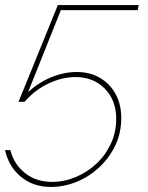

<svg xmlns="http://www.w3.org/2000/svg" viewBox="-43 -591 585 760"><path d="M159 149Q88 149 39.5 108.5Q-9 68 -23 3H-2Q12 59 56 94Q100 129 163 129Q211 129 256.5 110Q302 91 338.5 57Q375 23 396 -22.5Q417 -68 417 -121Q417 -194 372 -240Q327 -286 256 -286Q203 -286 149 -260.5Q95 -235 54 -188H30Q35 -200 48.5 -232.5Q62 -265 79.5 -308.5Q97 -352 115.5 -397.5Q134 -443 150 -482.5Q166 -522 176 -546.5Q186 -571 186 -571H506L502 -551H198L68 -226Q110 -265 160.5 -285.5Q211 -306 261 -306Q313 -306 352.5 -283Q392 -260 414.5 -219Q437 -178 437 -124Q437 -64 413 -14.5Q389 35 349 72Q309 109 259.5 129Q210 149 159 149Z"/></svg>

Font: Raleway Thin Thin
Style: Italic
Weight: 250
Italic angle: -12°
Version: Version 4.026